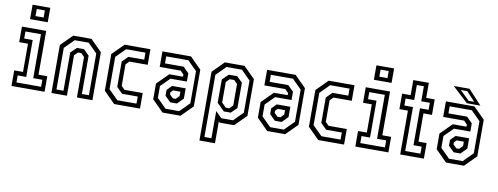

<svg xmlns="http://www.w3.org/2000/svg" viewBox="-72 -1141 4460 1721"><g transform="rotate(10 2158.0 -280.5)"><path d="M107.5 -618.5V-750H268.5V-618.5ZM151 -654H225V-718.5H151ZM47.5 0V-141.5H127.5V-398.5H47.5V-540H268.5V-141.5H348.5V0ZM86 -38.5H310.5V-102.5H227.5V-502.5H86V-438H163.5V-102.5H86Z M411 0V-437L514 -540H681L784 -437V0H643V-368L612.5 -398.5H582.5L552 -368V0ZM450 -38.5H514V-386.5L566 -437.5H630.5L681.5 -387V-38.5H745.5V-418L661.5 -502H534.5L450 -417.5Z M982 0 879 -103V-437L982 -540H1217V-398.5H1051L1020.5 -368V-172L1051 -141.5H1217V0ZM1004.5 -38.5H1178.5V-103H1036L982.5 -156V-387L1034 -438.5H1178.5V-502.5H1002.5L918 -418V-124Z M1422.5 0 1319.5 -103V-245.5L1422.5 -348.5H1547.5V-368L1517 -398.5H1326.5V-540H1586L1689 -437V-103L1586 0ZM1442.5 -38.5H1567L1653.5 -125V-417.5L1569 -502H1367.5V-438H1537.5L1589 -386.5V-311.5H1440L1358.5 -230.5V-122.5ZM1474 -102.5 1422.5 -153.5V-206.5L1466 -250H1589V-156L1535.5 -102.5ZM1491.5 -141.5H1517L1547.5 -172V-212H1481.5L1460.5 -191V-172Z M1791.5 189V-437L1894.5 -540H2074L2177 -437V-103L2074 0H1942.5L1933 -10V189ZM1830 150.5H1894V-97L1949.5 -41.5H2056.5L2140.5 -125.5V-418L2056.5 -502H1916.5L1830 -415.5ZM1961.5 -105.5 1894 -172.5V-384.5L1948 -437.5H2025L2076.5 -387V-156.5L2025 -105.5ZM1973 -141.5H2005L2035.5 -172V-368L2005 -399H1963.5L1933 -368V-181.5Z M2375 0 2272 -103V-245.5L2375 -348.5H2500V-368L2469.5 -398.5H2279V-540H2538.5L2641.5 -437V-103L2538.5 0ZM2395 -38.5H2519.5L2606 -125V-417.5L2521.5 -502H2320V-438H2490L2541.5 -386.5V-311.5H2392.5L2311 -230.5V-122.5ZM2426.5 -102.5 2375 -153.5V-206.5L2418.5 -250H2541.5V-156L2488 -102.5ZM2444 -141.5H2469.5L2500 -172V-212H2434L2413 -191V-172Z M2839.5 0 2736.5 -103V-437L2839.5 -540H3074.5V-398.5H2908.5L2878 -368V-172L2908.5 -141.5H3074.5V0ZM2862 -38.5H3036V-103H2893.5L2840 -156V-387L2891.5 -438.5H3036V-502.5H2860L2775.5 -418V-124Z M3237 -618.5V-750H3398V-618.5ZM3280.5 -654H3354.5V-718.5H3280.5ZM3177 0V-141.5H3257V-398.5H3177V-540H3398V-141.5H3478V0ZM3215.5 -38.5H3440V-102.5H3357V-502.5H3215.5V-438H3293V-102.5H3215.5Z M3585.5 0V-399H3508V-540H3585.5V-677H3727V-540H3804.5V-399H3727V-141.5H3801V0ZM3624.5 -38.5H3763V-102.5H3688.5V-438.5H3767V-502.5H3688.5V-639H3624.5V-502.5H3546V-438.5H3624.5Z M4002.5 0 3899.5 -103V-245.5L4002.5 -348.5H4127.5V-368L4097 -398.5H3906.5V-540H4166L4269 -437V-103L4166 0ZM4022.5 -38.5H4147L4233.5 -125V-417.5L4149 -502H3947.5V-438H4117.5L4169 -386.5V-311.5H4020L3938.5 -230.5V-122.5ZM4054 -102.5 4002.5 -153.5V-206.5L4046 -250H4169V-156L4115.5 -102.5ZM4071.5 -141.5H4097L4127.5 -172V-212H4061.5L4040.5 -191V-172ZM4217.5 -556H4094L3952 -688H4095.5ZM4157 -580 4079 -663.5H4020L4106.5 -580Z"/></g></svg>

Font: Tourney Condensed
Style: Regular
Weight: 400
Width: 3
Designer: Tyler Finck
Foundry: Etcetera Type Co
Version: Version 1.010; ttfautohint (v1.8.3)